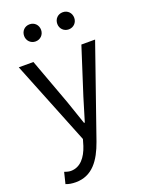

<svg xmlns="http://www.w3.org/2000/svg" viewBox="-181 -852 883 1170"><g transform="rotate(-20 260.5 -266.5)"><path d="M101 234C209 234 265 152 303 45L508 -543H419L322 -241C307 -193 291 -138 276 -89H271C254 -138 235 -194 219 -241L108 -543H13L231 1L219 42C197 109 158 159 96 159C82 159 66 154 55 150L37 223C54 230 75 234 101 234ZM164 -656C196 -656 219 -681 219 -711C219 -743 196 -767 164 -767C132 -767 109 -743 109 -711C109 -681 132 -656 164 -656ZM379 -656C411 -656 434 -681 434 -711C434 -743 411 -767 379 -767C347 -767 324 -743 324 -711C324 -681 347 -656 379 -656Z"/></g></svg>

Font: Noto Sans T Chinese Regular
Style: Regular
Weight: 400
Designer: Ryoko NISHIZUKA (kana & ideographs); Paul D. Hunt (Latin, Greek & Cyrillic); Wenlong ZHANG (bopomofo); Sandoll Communica
Foundry: Adobe Systems Incorporated
Version: Version 1.000;PS 1;hotconv 1.0.78;makeotf.lib2.5.61930